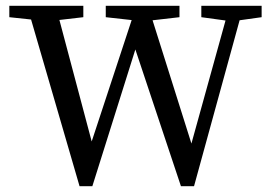

<svg xmlns="http://www.w3.org/2000/svg" viewBox="-20 -634 926 659"><path d="M253 5 73 -614H171L302 -121L286 -122L448 -614H488L645 -116H630L768 -614H816L646 5H601L436 -490L453 -491L297 5ZM12 -575V-614H266V-575L154 -562H134ZM343 -575V-614H596V-575L483 -562H460ZM671 -575V-614H878V-575L785 -562H766Z"/></svg>

Font: Lisu Bosa
Style: Regular
Weight: 400
Designer: David Morse, Annie Olsen, Victor Gaultney, Frank Grießhammer (Latin)
Foundry: SIL International
Version: Version 2.000